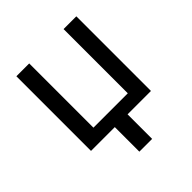

<svg xmlns="http://www.w3.org/2000/svg" viewBox="-192 -657 961 961"><g transform="rotate(-45 288.5 -177.0)"><path d="M167 -528.3V-73.7H410.2V-528.3H500.5V0H335V173.8H244.6V0H76.2V-528.3Z"/></g></svg>

Font: APIMedia Roboto
Style: Regular
Weight: 400
Designer: Google
Version: Version 2.137; 2017